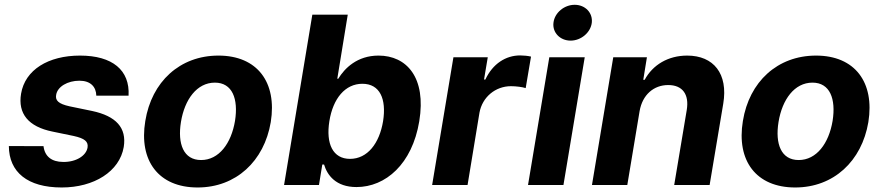

<svg xmlns="http://www.w3.org/2000/svg" viewBox="-20 -790 3768 820"><path d="M391.3 -381.4H529.1C535.2 -490.4 460.2 -552.6 321.7 -552.6C186.1 -552.6 87 -491.8 70 -389.9C55.8 -305 100.9 -248.9 204.2 -228L295.1 -209.2C341.6 -198.9 357.6 -185.4 354 -160.5C348.7 -125 304.7 -97.3 249.3 -98.4C201 -98.7 171.2 -121.4 165.8 -165.8L17.8 -166.2C18.5 -54.7 97.7 10.7 243.6 10.7C381.4 10.7 490.8 -57.5 508.5 -162.3C521.7 -244.3 475.5 -294.4 373.2 -316.1L277.3 -335.9C228.7 -346.6 215.6 -361.5 219.8 -384.6C225.1 -420.1 269.2 -445.3 319.2 -445.3C367.2 -445.3 390.6 -418.7 391.3 -381.4Z M823.9 10.7C987.9 10.7 1108.3 -101.6 1136.4 -268.5C1163.7 -438.2 1079.2 -552.6 913 -552.6C747.9 -552.6 627.5 -440.7 600.5 -273.1C572.4 -103.7 657 10.7 823.9 10.7ZM752.8 -269.2C768.5 -365.4 821 -437.1 897.7 -437.1C972.3 -437.1 998.6 -367.9 983.7 -273.8C967.7 -177.6 915.1 -106.5 838.8 -106.5C763.8 -106.5 737.6 -175.4 752.8 -269.2Z M1193.2 0H1342.3L1356.5 -87.4H1364C1377.5 -41.9 1414.4 8.9 1502.5 8.9C1626.8 8.9 1740.4 -89.5 1770.6 -272C1801.5 -459.5 1716.3 -552.6 1596.6 -552.6C1505.3 -552.6 1451.7 -498.2 1424.7 -453.8H1420.5L1465.2 -727.3H1313.9ZM1386.7 -272.7C1402.3 -370 1454.5 -432.2 1527.7 -432.2C1602.6 -432.2 1631 -367.2 1616.1 -272.7C1600.5 -177.6 1549.4 -111.5 1474.8 -111.5C1402 -111.5 1371.1 -175.4 1386.7 -272.7Z M1825.6 0H1976.9L2027.7 -308.6C2039.8 -375.7 2096.2 -421.9 2162.3 -421.9C2183.9 -421.9 2212 -418.3 2225.1 -413.7L2247.9 -548.3C2234.7 -551.5 2216.6 -553.3 2201.3 -553.3C2140.3 -553.3 2084.2 -517.8 2052.9 -450.3H2047.2L2063.2 -545.5H1916.5Z M2235.1 0H2386.4L2477.3 -545.5H2326ZM2343.8 -693.2C2338.4 -651.3 2371.8 -616.5 2416.9 -616.5C2462 -616.5 2502.5 -651.3 2507.5 -693.2C2512.1 -735.4 2479.4 -769.5 2434.3 -769.5C2389.6 -769.5 2348.7 -735.4 2343.8 -693.2Z M2711.6 -315.3C2723.7 -385.7 2772.4 -426.8 2833.8 -426.8C2894.9 -426.8 2924 -387.1 2913 -320.3L2859.4 0H3010.7L3068.9 -347.3C3090.2 -474.8 3028.1 -552.6 2914.8 -552.6C2833.5 -552.6 2767.8 -513.1 2733.3 -449.2H2727.3L2742.9 -545.5H2599.1L2508.2 0H2659.1Z M3376.1 10.7C3540.1 10.7 3660.5 -101.6 3688.6 -268.5C3715.9 -438.2 3631.4 -552.6 3465.2 -552.6C3300.1 -552.6 3179.7 -440.7 3152.7 -273.1C3124.6 -103.7 3209.2 10.7 3376.1 10.7ZM3305 -269.2C3320.7 -365.4 3373.2 -437.1 3449.9 -437.1C3524.5 -437.1 3550.8 -367.9 3535.9 -273.8C3519.9 -177.6 3467.3 -106.5 3391 -106.5C3316.1 -106.5 3289.8 -175.4 3305 -269.2Z"/></svg>

Font: Margiela Sans
Style: Bold Italic
Weight: 700
Italic angle: -9.39999°
Designer: Stefan Endress, Andreas Faust
Version: Version 1.100;FEAKit 1.0